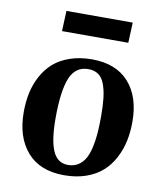

<svg xmlns="http://www.w3.org/2000/svg" viewBox="-83 -793 747 876"><g transform="rotate(10 290.5 -355.0)"><path d="M149.9 -630.9 153.8 -725.1H460.9L457 -630.9ZM272.9 15.1Q160.6 15.1 101.3 -53Q42 -121.1 42 -236.8Q42 -284.7 51 -326.7Q60.1 -368.7 80.3 -406Q100.6 -443.4 130.9 -470Q161.1 -496.6 206.5 -512.2Q252 -527.8 308.1 -527.8Q418.9 -527.8 478.5 -461.4Q538.1 -395 538.1 -278.8Q538.1 -231.9 529.3 -189.9Q520.5 -147.9 500.5 -109.9Q480.5 -71.8 450.2 -44.4Q419.9 -17.1 374.8 -1Q329.6 15.1 272.9 15.1ZM282.2 -34.2Q309.1 -34.2 328.9 -46.6Q348.6 -59.1 360.8 -80.1Q373 -101.1 380.4 -133.3Q387.7 -165.5 390.4 -200Q393.1 -234.4 393.1 -278.8Q393.1 -329.1 388.9 -364.3Q384.8 -399.4 374.5 -427Q364.3 -454.6 345.5 -467.8Q326.7 -481 298.8 -481Q239.3 -481 214.6 -421.1Q189.9 -361.3 189.9 -233.9Q189.9 -133.8 211.4 -84Q232.9 -34.2 282.2 -34.2Z"/></g></svg>

Font: Literata SemiBold
Style: Italic
Weight: 650
Italic angle: -2.39999°
Designer: Latin by Veronika Burian and Jose Scaglione. Greek by Irene Vlachou. Cyrillic by Vera Evstafieva
Foundry: TypeTogether
Version: Version 3.021